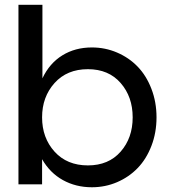

<svg xmlns="http://www.w3.org/2000/svg" viewBox="-20 -770 706 802"><path d="M347.2 -79.1Q433.6 -79.1 483.9 -136.5Q534.2 -193.8 534.2 -279.8Q534.2 -365.7 483.9 -423.3Q433.6 -481 347.2 -481Q259.8 -481 207.8 -423.1Q155.8 -365.2 155.8 -279.8Q155.8 -194.3 207.8 -136.7Q259.8 -79.1 347.2 -79.1ZM57.1 0V-750H157.2V-442.9Q187 -505.9 240.5 -538.8Q293.9 -571.8 363.8 -571.8Q419.4 -571.8 469 -550.5Q518.6 -529.3 554.9 -491.7Q591.3 -454.1 612.5 -398.9Q633.8 -343.8 633.8 -279.8Q633.8 -215.8 612.5 -160.6Q591.3 -105.5 554.9 -67.9Q518.6 -30.3 469 -9Q419.4 12.2 363.8 12.2Q296.9 12.2 242.7 -17.8Q188.5 -47.9 155.8 -105V0Z"/></svg>

Font: TASA Explorer Medium
Style: Regular
Weight: 500
Designer: Weizhong Zhang
Foundry: Local Remote
Version: Version 1.000;Glyphs 3.1.2 (3151)